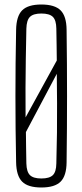

<svg xmlns="http://www.w3.org/2000/svg" viewBox="-20 -826 366 852"><path d="M163.5 6Q104 6 78.2 -20Q52.5 -46 51.5 -106Q50 -183 49.2 -255.8Q48.5 -328.5 48.5 -399.8Q48.5 -471 49.2 -543.5Q50 -616 51.5 -693.5Q52.5 -754 78.2 -780Q104 -806 163.5 -806Q223 -806 249 -780Q275 -754 275.5 -693.5Q276.5 -616 277 -543.2Q277.5 -470.5 277.5 -399.5Q277.5 -328.5 277 -255.8Q276.5 -183 275.5 -106Q275 -46 249 -20Q223 6 163.5 6ZM163.5 -34Q199.5 -34 214.5 -48.8Q229.5 -63.5 230 -100.5Q232 -171.5 232.8 -237.8Q233.5 -304 233.2 -368.5Q233 -433 232 -498.5L95 -240Q95 -206.5 95.8 -171.5Q96.5 -136.5 97 -100.5Q98 -63.5 113 -48.8Q128 -34 163.5 -34ZM93.5 -305 232 -557.5Q231.5 -592 231.2 -627.2Q231 -662.5 230 -699Q229.5 -736.5 214.5 -751.2Q199.5 -766 163.5 -766Q128 -766 113 -751.2Q98 -736.5 97 -699Q95.5 -631 94.5 -566Q93.5 -501 93.2 -436.2Q93 -371.5 93.5 -305Z"/></svg>

Font: Big Shoulders Display Thin Light
Style: Regular
Weight: 300
Version: Version 2.002